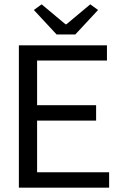

<svg xmlns="http://www.w3.org/2000/svg" viewBox="-20 -865 590 885"><path d="M151 -71V-309H423V-380H151V-586H473V-656H67V0H483V-71ZM136 -819 241 -706H327L432 -819L396 -845L286 -753H282L172 -845Z"/></svg>

Font: Codetta
Style: Regular
Weight: 400
Italic angle: -11°
Designer: Ulrich Proeller
Foundry: PROSA GmbH
Version: Version 2.00;September 29, 2018;FontCreator 11.5.0.2427 64-b